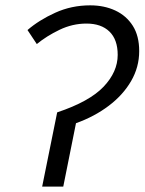

<svg xmlns="http://www.w3.org/2000/svg" viewBox="-20 -688 533 708"><path d="M135.5 0 190.8 -273.6Q309.9 -313.4 362 -368.3Q414 -423.2 414 -485.5Q414 -542 383.6 -571.6Q353.2 -601.1 298.8 -601.1Q247.3 -601.1 199.5 -578.1Q151.8 -555.2 115.7 -525.5L81.4 -577.2Q124 -614 183.8 -641.1Q243.6 -668.3 312.6 -668.3Q364.2 -668.3 405.2 -649.2Q446.2 -630 469.8 -592.7Q493.3 -555.4 493.3 -499.6Q493.3 -440.6 463.6 -389.3Q433.9 -337.9 381 -297.9Q328.2 -258 260.2 -233.7L213.3 0Z"/></svg>

Font: Source Sans 3
Style: Italic
Weight: 200
Italic angle: -11°
Designer: Paul D. Hunt
Foundry: Adobe
Version: Version 3.046;hotconv 1.0.118;makeotfexe 2.5.65603